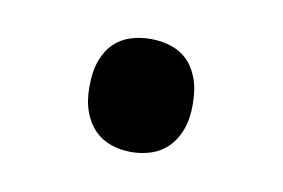

<svg xmlns="http://www.w3.org/2000/svg" viewBox="-33 -466 334 227"><g transform="rotate(10 134.0 -353.0)"><path d="M71.8 -353Q71.8 -371.6 76.7 -384.5Q81.5 -397.5 89.8 -405.5Q98.1 -413.6 109.4 -417.2Q120.6 -420.9 133.8 -420.9Q146.5 -420.9 158 -417.2Q169.4 -413.6 177.7 -405.5Q186 -397.5 190.9 -384.5Q195.8 -371.6 195.8 -353Q195.8 -335 190.9 -322.3Q186 -309.6 177.7 -301.3Q169.4 -293 158 -289.1Q146.5 -285.2 133.8 -285.2Q120.6 -285.2 109.4 -289.1Q98.1 -293 89.8 -301.3Q81.5 -309.6 76.7 -322.3Q71.8 -335 71.8 -353Z"/></g></svg>

Font: WenQuanYi Micro Hei
Style: Regular
Weight: 400
Foundry: Ascender Corporation
Version: Version 0.2.0-beta